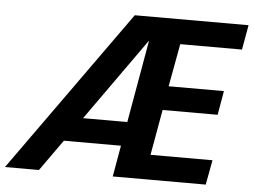

<svg xmlns="http://www.w3.org/2000/svg" viewBox="-72 -764 1093 827"><g transform="rotate(5 474.0 -350.0)"><path d="M-22 0 478 -700H970L951 -593H684L650 -408H889L871 -304H633L598 -107H866L846 0H444L549 -597L125 0ZM144 -135 220 -239H550L531 -135Z"/></g></svg>

Font: DM Sans 17pt
Style: Bold Italic
Weight: 700
Italic angle: -10°
Version: Version 4.004;gftools[0.9.30]